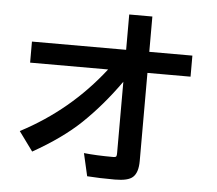

<svg xmlns="http://www.w3.org/2000/svg" viewBox="-52 -727 954 843"><g transform="rotate(5 425.0 -306.0)"><path d="M483.9 -669.9H585.9V-514.2H775.9V-421.4H585.9V-33.2Q585.9 18.1 563 38.6Q542.5 57.6 483.9 57.6Q415.5 57.6 361.8 53.7L338.9 -46.4Q394 -40.5 467.8 -40.5Q480 -40.5 481.9 -44.9Q483.9 -48.3 483.9 -59.6V-373.5Q406.7 -264.6 320.3 -182.1Q239.3 -105 111.8 -33.2L49.8 -118.2Q264.6 -230.5 412.6 -421.4H68.8V-514.2H483.9Z"/></g></svg>

Font: FORM UDPGothic
Style: Bold
Weight: 700
Foundry: Pronama LLC
Version: Version 1.051